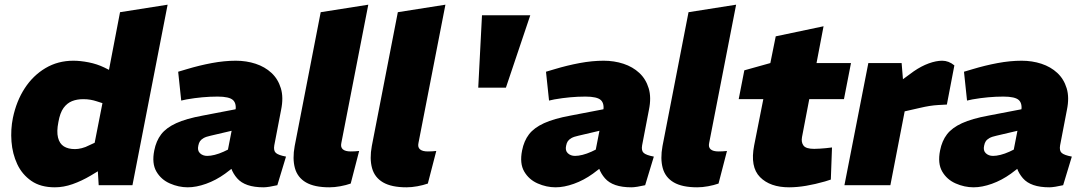

<svg xmlns="http://www.w3.org/2000/svg" viewBox="-20 -790 4629 819"><path d="M214 9Q153 9 113.5 -18.5Q74 -46 53.5 -90Q33 -134 29 -186Q25 -238 35 -287Q50 -359 85.5 -413.5Q121 -468 174 -499.5Q227 -531 293 -531Q323 -531 358.5 -524Q394 -517 425 -502L493 -468L432 -425L492 -738L695 -770L545 0H401L395 -98L374 -131L417 -350L392 -358Q380 -362 366 -364.5Q352 -367 335 -367Q308 -367 287 -358.5Q266 -350 251 -329.5Q236 -309 229 -269Q221 -229 227.5 -203Q234 -177 252.5 -165.5Q271 -154 300 -154Q313 -154 329 -158Q345 -162 360 -170L386 -182L415 -70L367 -41Q328 -18 289.5 -4.5Q251 9 214 9Z M1163 0Q1146 4 1130 6.5Q1114 9 1104 9Q1025 9 991.5 -29.5Q958 -68 958 -121L951 -145L984 -314Q990 -348 974 -363Q958 -378 908 -378Q876 -378 843 -375Q810 -372 776 -366L753 -361L740 -484L777 -495Q830 -511 883.5 -521Q937 -531 986 -531Q1031 -531 1070.5 -518Q1110 -505 1138 -479Q1166 -453 1178 -413.5Q1190 -374 1179 -321L1150 -170Q1146 -147 1157 -137.5Q1168 -128 1200 -122ZM781 9Q742 9 704.5 -7.5Q667 -24 647 -58.5Q627 -93 638 -148Q646 -189 667.5 -217Q689 -245 731.5 -264.5Q774 -284 845 -297L996 -326L976 -234L878 -211Q859 -207 848.5 -201Q838 -195 833 -187.5Q828 -180 826 -169Q821 -148 833 -136.5Q845 -125 864 -125Q878 -125 896 -129.5Q914 -134 934 -143L965 -158L994 -90L940 -49Q901 -21 859 -6Q817 9 781 9Z M1476 -7Q1456 0 1431.5 4.5Q1407 9 1385 9Q1321 9 1285 -12Q1249 -33 1238 -73Q1227 -113 1237 -167L1348 -738L1551 -770L1436 -180Q1432 -162 1442.5 -153Q1453 -144 1476 -144Q1485 -144 1494 -144.5Q1503 -145 1512 -146Z M1805 -7Q1785 0 1760.5 4.5Q1736 9 1714 9Q1650 9 1614 -12Q1578 -33 1567 -73Q1556 -113 1566 -167L1677 -738L1880 -770L1765 -180Q1761 -162 1771.5 -153Q1782 -144 1805 -144Q1814 -144 1823 -144.5Q1832 -145 1841 -146Z M2020 -416 2036 -725H2242L2138 -416Z M2732 0Q2715 4 2699 6.5Q2683 9 2673 9Q2594 9 2560.5 -29.5Q2527 -68 2527 -121L2520 -145L2553 -314Q2559 -348 2543 -363Q2527 -378 2477 -378Q2445 -378 2412 -375Q2379 -372 2345 -366L2322 -361L2309 -484L2346 -495Q2399 -511 2452.5 -521Q2506 -531 2555 -531Q2600 -531 2639.5 -518Q2679 -505 2707 -479Q2735 -453 2747 -413.5Q2759 -374 2748 -321L2719 -170Q2715 -147 2726 -137.5Q2737 -128 2769 -122ZM2350 9Q2311 9 2273.5 -7.5Q2236 -24 2216 -58.5Q2196 -93 2207 -148Q2215 -189 2236.5 -217Q2258 -245 2300.5 -264.5Q2343 -284 2414 -297L2565 -326L2545 -234L2447 -211Q2428 -207 2417.5 -201Q2407 -195 2402 -187.5Q2397 -180 2395 -169Q2390 -148 2402 -136.5Q2414 -125 2433 -125Q2447 -125 2465 -129.5Q2483 -134 2503 -143L2534 -158L2563 -90L2509 -49Q2470 -21 2428 -6Q2386 9 2350 9Z M3045 -7Q3025 0 3000.5 4.5Q2976 9 2954 9Q2890 9 2854 -12Q2818 -33 2807 -73Q2796 -113 2806 -167L2917 -738L3120 -770L3005 -180Q3001 -162 3011.5 -153Q3022 -144 3045 -144Q3054 -144 3063 -144.5Q3072 -145 3081 -146Z M3346 9Q3265 9 3222 -34.5Q3179 -78 3197 -170L3236 -367H3131L3155 -490L3266 -521L3289 -635L3493 -678L3463 -521H3610L3580 -367H3432L3401 -205Q3397 -183 3407.5 -169Q3418 -155 3453 -155Q3466 -155 3478 -156Q3490 -157 3503 -158L3529 -161L3524 -24L3499 -16Q3457 -4 3418.5 2.5Q3380 9 3346 9Z M3582 0 3684 -521H3826L3834 -424L3792 -423L3878 -486Q3910 -508 3941.5 -519.5Q3973 -531 3999 -531Q4027 -531 4051 -511L4019 -344Q4000 -343 3982 -342Q3964 -341 3945 -338Q3926 -335 3905 -330L3839 -315L3778 0Z M4515 0Q4498 4 4482 6.5Q4466 9 4456 9Q4377 9 4343.5 -29.5Q4310 -68 4310 -121L4303 -145L4336 -314Q4342 -348 4326 -363Q4310 -378 4260 -378Q4228 -378 4195 -375Q4162 -372 4128 -366L4105 -361L4092 -484L4129 -495Q4182 -511 4235.5 -521Q4289 -531 4338 -531Q4383 -531 4422.5 -518Q4462 -505 4490 -479Q4518 -453 4530 -413.5Q4542 -374 4531 -321L4502 -170Q4498 -147 4509 -137.5Q4520 -128 4552 -122ZM4133 9Q4094 9 4056.5 -7.5Q4019 -24 3999 -58.5Q3979 -93 3990 -148Q3998 -189 4019.5 -217Q4041 -245 4083.5 -264.5Q4126 -284 4197 -297L4348 -326L4328 -234L4230 -211Q4211 -207 4200.5 -201Q4190 -195 4185 -187.5Q4180 -180 4178 -169Q4173 -148 4185 -136.5Q4197 -125 4216 -125Q4230 -125 4248 -129.5Q4266 -134 4286 -143L4317 -158L4346 -90L4292 -49Q4253 -21 4211 -6Q4169 9 4133 9Z"/></svg>

Font: REM ExtraBold
Style: Italic
Weight: 800
Italic angle: -11°
Designer: Octavio Pardo
Foundry: Ashler Design
Version: Version 1.005;gftools[0.9.28]